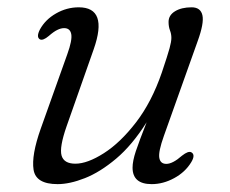

<svg xmlns="http://www.w3.org/2000/svg" viewBox="-20 -482 614 512"><path d="M490 -76Q502 -69.5 490 -49.5Q474 -23 444.5 -7Q415 9 384.5 9Q333.5 9 333.5 -35Q333.5 -52.5 342.2 -78.8Q351 -105 371 -156Q332.5 -95 289.8 -59Q247 -23 206.5 -7Q166 9 133.5 9Q75.5 9 69.5 -29.5Q63.5 -68 88.5 -138.5L159.5 -337.5Q173 -375 170 -391Q167 -407 151 -407Q142.5 -407 132.8 -402.2Q123 -397.5 110 -386Q94.5 -373 86.5 -377Q76 -383 86.5 -403.5Q101 -430 129.5 -446.2Q158 -462.5 190 -462.5Q269 -462.5 230 -351L157.5 -145Q138 -89 144.2 -67.2Q150.5 -45.5 181 -45.5Q213 -45.5 257 -73.5Q301 -101.5 342.8 -155.8Q384.5 -210 411.5 -288.5Q427.5 -336 432.2 -353.5Q437 -371 437 -381Q437 -391.5 433.2 -401.2Q429.5 -411 429.5 -423.5Q429.5 -441.5 446.8 -452Q464 -462.5 491 -462.5Q515 -462.5 519.8 -441.2Q524.5 -420 507 -372L417 -119.5Q402 -77.5 404.8 -61.2Q407.5 -45 423.5 -45Q440.5 -45 465.5 -67Q482 -80 490 -76Z"/></svg>

Font: Fraunces 9pt S050 Light
Style: Italic
Weight: 300
Italic angle: -16°
Version: Version 1.000; ttfautohint (v1.8.3)